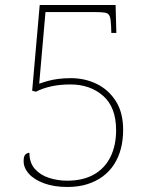

<svg xmlns="http://www.w3.org/2000/svg" viewBox="-20 -734 599 764"><path d="M248 10Q195 10 155.5 -4.5Q116 -19 95 -42.5Q74 -66 74 -93Q74 -113 81.5 -119.5Q89 -126 97 -126Q97 -86 119 -61.5Q141 -37 175.5 -26Q210 -15 247 -15Q310 -15 353.5 -39.5Q397 -64 419.5 -109.5Q442 -155 442 -216Q442 -307 390.5 -352.5Q339 -398 260 -398Q219 -398 184.5 -390.5Q150 -383 123 -369L108 -373L138 -714H440L443 -603H423L422 -631Q421 -658 416.5 -669.5Q412 -681 398.5 -683.5Q385 -686 357 -686H161L136 -401Q153 -407 171 -412Q189 -417 211.5 -420Q234 -423 262 -423Q318 -423 365 -400Q412 -377 441 -331.5Q470 -286 470 -217Q470 -177 461 -142.5Q452 -108 434 -80Q416 -52 389 -32Q362 -12 327 -1Q292 10 248 10Z"/></svg>

Font: Noto Serif Armenian Thin
Style: Regular
Weight: 250
Version: Version 2.007